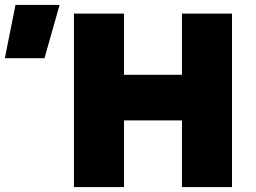

<svg xmlns="http://www.w3.org/2000/svg" viewBox="-222 -755 1034 775"><path d="M76.5 0V-700H278.5V-453H512.5V-700H714.5V0H512.5V-269H278.5V0ZM-202.5 -520 -159.5 -735H18.5L-42.5 -520Z"/></svg>

Font: Geologica Roman Black
Style: Regular
Weight: 900
Designer: Sindre Bremnes, Frode Helland
Foundry: Monokrom Skriftforlag AS
Version: Version 1.010;gftools[0.9.28]